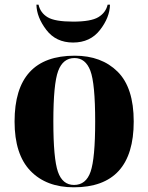

<svg xmlns="http://www.w3.org/2000/svg" viewBox="-20 -787 631 817"><path d="M294 10Q549 10 549 -270Q549 -414 480.5 -482Q412 -550 298 -550Q42 -550 42 -270Q42 -130 109.5 -60Q177 10 294 10ZM295 0Q246 0 226.5 -56Q207 -112 207 -270Q207 -430 227.5 -485Q248 -540 297 -540Q344 -540 364.5 -486Q385 -432 385 -270Q385 -113 365.5 -56.5Q346 0 295 0ZM291 -606Q364 -606 405.5 -659.5Q447 -713 448 -767H438Q430 -733 398.5 -714Q367 -695 291 -695Q214 -695 183 -713.5Q152 -732 144 -767H135Q136 -714 177 -660Q218 -606 291 -606Z"/></svg>

Font: Noto Serif Display SemiCondensed Extra
Style: Regular
Weight: 800
Width: 4
Designer: Monotype Design Team
Foundry: Monotype Imaging Inc.
Version: Version 1.900